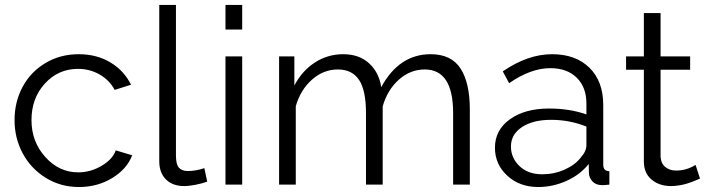

<svg xmlns="http://www.w3.org/2000/svg" viewBox="-20 -750 2873 780"><path d="M300.8 9.8Q226.6 9.8 166.3 -27.3Q106 -64.5 72.5 -126.5Q39.1 -188.5 39.1 -262.2Q39.1 -335.9 71.8 -397Q104.5 -458 164.6 -493.9Q224.6 -529.8 299.8 -529.8Q372.6 -529.8 428.2 -496.6Q483.9 -463.4 512.2 -405.8L445.8 -384.8Q424.3 -424.8 384.5 -447.5Q344.7 -470.2 296.9 -470.2Q216.8 -470.2 162.4 -410.6Q107.9 -351.1 107.9 -262.2Q107.9 -174.3 164.1 -112.1Q220.2 -49.8 297.9 -49.8Q347.7 -49.8 392.8 -76.4Q438 -103 450.2 -139.2L517.1 -119.1Q495.1 -62.5 435.3 -26.4Q375.5 9.8 300.8 9.8Z M627 -730H694.8V-118.2Q694.8 -82 707 -68.6Q719.2 -55.2 742.7 -55.2Q775.9 -55.2 810.1 -66.9L821.8 -12.2Q802.7 -4.9 775.4 0.5Q748 5.9 728 5.9Q681.2 5.9 654.1 -21.2Q627 -48.3 627 -95.2Z M896 -629.9V-730H963.9V-629.9ZM896 0V-521H963.9V0Z M1888.7 0H1820.8V-291Q1820.8 -467.8 1705.6 -467.8Q1647 -467.8 1600.3 -426.3Q1553.7 -384.8 1534.7 -317.9V0H1466.8V-291Q1466.8 -382.8 1438.7 -425.3Q1410.6 -467.8 1352.5 -467.8Q1294.4 -467.8 1247.8 -426.8Q1201.2 -385.7 1181.6 -318.8V0H1113.8V-521H1175.8V-402.8Q1208 -463.4 1260 -496.6Q1312 -529.8 1374.5 -529.8Q1438.5 -529.8 1479 -493.2Q1519.5 -456.5 1528.8 -396Q1601.6 -529.8 1729.5 -529.8Q1813.5 -529.8 1851.1 -471.4Q1888.7 -413.1 1888.7 -305.2Z M1990.7 -149.9Q1990.7 -221.7 2051.5 -265.4Q2112.3 -309.1 2210.4 -309.1Q2294.4 -309.1 2362.3 -285.2V-329.1Q2362.3 -395.5 2323 -434.3Q2283.7 -473.1 2215.3 -473.1Q2136.7 -473.1 2048.3 -412.1L2022.5 -460Q2124 -529.8 2222.7 -529.8Q2318.8 -529.8 2374.8 -474.6Q2430.7 -419.4 2430.7 -323.2V-82Q2430.7 -67.9 2436.5 -61.5Q2442.4 -55.2 2455.6 -54.2V0Q2431.2 2.9 2424.3 2Q2400.4 1.5 2387 -12.9Q2373.5 -27.3 2372.6 -45.9L2371.6 -84Q2336.9 -40 2281.2 -15.1Q2225.6 9.8 2166.5 9.8Q2090.8 9.8 2040.8 -36.4Q1990.7 -82.5 1990.7 -149.9ZM2339.4 -109.9Q2362.3 -135.7 2362.3 -160.2V-235.8Q2294.4 -263.2 2218.8 -263.2Q2145 -263.2 2100.3 -233.6Q2055.7 -204.1 2055.7 -154.8Q2055.7 -108.9 2090.3 -75.4Q2125 -42 2182.6 -42Q2231 -42 2273.4 -60.8Q2315.9 -79.6 2339.4 -109.9Z M2823.7 -24.9Q2823.2 -24.4 2813.7 -20.3Q2804.2 -16.1 2798.1 -13.7Q2792 -11.2 2779.8 -7.1Q2767.6 -2.9 2757.3 -0.5Q2747.1 2 2732.9 3.9Q2718.8 5.9 2705.6 5.9Q2658.7 5.9 2627.2 -20.3Q2595.7 -46.4 2595.7 -94.2V-466.8H2523.4V-521H2595.7V-696.8H2663.6V-521H2783.7V-466.8H2663.6V-112.8Q2665.5 -85.4 2683.1 -71.3Q2700.7 -57.1 2726.6 -57.1Q2769 -57.1 2805.7 -80.1Z"/></svg>

Font: Rawline
Style: Regular
Weight: 400
Designer: Matt McInerney, Pablo Impallari, Rodrigo Fuenzalida
Foundry: Matt McInerney, Pablo Impallari, Rodrigo Fuenzalida
Version: Version 4.020;PS 004.020;hotconv 1.0.88;makeotf.lib2.5.64775